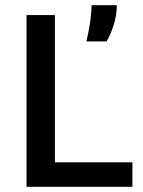

<svg xmlns="http://www.w3.org/2000/svg" viewBox="-20 -718 548 738"><path d="M82 0V-660H191V0ZM111 0V-94H489V0ZM312 -559Q321 -596 325 -623Q329 -650 330.5 -668.5Q332 -687 332 -698H429Q429 -662 418 -625.5Q407 -589 390 -559Z"/></svg>

Font: Bricolage Grotesque 96pt ExtraBold Medium
Style: Regular
Weight: 500
Version: Version 1.001;gftools[0.9.33.dev8+g029e19f]